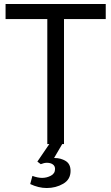

<svg xmlns="http://www.w3.org/2000/svg" viewBox="-20 -725 560 966"><path d="M302 -629H512V-705H8V-629H218V0H302ZM293 0H228L168 88L185 101Q202 94 216 94Q234 94 245.5 102Q257 110 257 125Q257 148 236 159Q215 170 192 170Q170 170 143 160L132 201Q174 221 215 221Q261 221 298 199.5Q335 178 335 135Q335 100 310.5 85Q286 70 255 70H252Z"/></svg>

Font: Geom Light
Style: Regular
Weight: 300
Version: Version 1.102